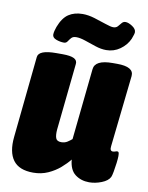

<svg xmlns="http://www.w3.org/2000/svg" viewBox="-82 -774 648 842"><g transform="rotate(10 241.5 -352.5)"><path d="M124 9Q61 9 34.5 -27Q8 -63 15 -131L52 -493Q55 -525 133 -525H161Q197 -525 212.5 -517Q228 -509 226 -493L195 -195Q193 -170 198 -157Q203 -144 222 -144Q238 -144 249.5 -151.5Q261 -159 269 -166L302 -483Q306 -525 384 -525H404Q480 -525 476 -483L441 -165Q438 -143 452 -143Q458 -143 463 -145Q468 -147 472 -147Q476 -147 478 -143.5Q480 -140 480 -127Q480 -117 477.5 -96.5Q475 -76 471.5 -57Q468 -38 465 -32Q456 -14 428 -3Q400 8 373 8Q337 8 311 -11.5Q285 -31 281 -77Q266 -58 243 -38Q220 -18 190 -4.5Q160 9 124 9ZM158 -576Q141 -576 123.5 -582.5Q106 -589 106 -603Q106 -610 108.5 -620Q111 -630 114 -638Q130 -680 155.5 -697Q181 -714 218 -714Q243 -714 271 -705.5Q299 -697 323.5 -688.5Q348 -680 359 -680Q372 -680 379 -688Q386 -696 392.5 -704Q399 -712 409 -712Q422 -712 439.5 -700.5Q457 -689 457 -675Q457 -671 455 -664Q453 -657 448 -644Q435 -615 407.5 -595.5Q380 -576 346 -576Q323 -576 297.5 -584.5Q272 -593 248.5 -601Q225 -609 208 -609Q193 -609 186 -601Q179 -593 173.5 -584.5Q168 -576 158 -576Z"/></g></svg>

Font: Asap Condensed Condensed Black
Style: Italic
Weight: 900
Width: 3
Italic angle: -6°
Designer: Pablo Cosgaya
Foundry: Omnibus-Type
Version: Version 3.001; ttfautohint (v1.8.4.7-5d5b)